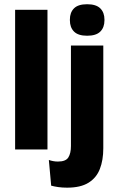

<svg xmlns="http://www.w3.org/2000/svg" viewBox="-20 -707 560 908"><path d="M51.5 0V-660.5H204.5V0ZM315.5 -82V-491.5H468.5V-82ZM392 -538Q349.5 -538 330 -557.8Q310.5 -577.5 310.5 -611V-614.5Q310.5 -648 330 -667.5Q349.5 -687 392 -687Q434.5 -687 454.2 -667.5Q474 -648 474 -614.5V-611Q474 -577 454.2 -557.5Q434.5 -538 392 -538ZM297.5 180.5Q275 180.5 255.8 177.8Q236.5 175 222 171L211 49.5Q221 53 231.8 55Q242.5 57 254 57Q291 57 303.2 37.5Q315.5 18 315.5 -16.5V-111.5H468.5V-6Q468.5 50.5 452.2 92.2Q436 134 398.5 157.2Q361 180.5 297.5 180.5Z"/></svg>

Font: Anek Latin Medium
Style: Bold
Weight: 700
Version: Version 1.003